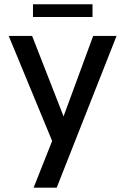

<svg xmlns="http://www.w3.org/2000/svg" viewBox="-20 -658 576 882"><path d="M240.5 204H134.5L219.5 -10.5L20 -493H127.5L272 -123.5L408 -493H515.5ZM405 -580H131.5V-638.5H405Z"/></svg>

Font: Acari Sans Neue SemiBold
Style: Regular
Weight: 600
Designer: Alfredo Marco Pradil (font), Cristiano Sobral (main changes)
Foundry: Hanken Design Co. (font), Cristiano Sobral (main changes)
Version: Version 2.459;March 19, 2022;FontCreator 14.0.0.2808 64-bit;